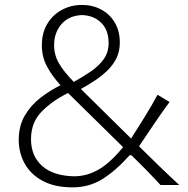

<svg xmlns="http://www.w3.org/2000/svg" viewBox="-20 -766 779 795"><path d="M280.8 9.8Q349.1 9.8 404.3 -24.7Q459.5 -59.1 516.6 -123H524.4Q556.2 -92.3 586.7 -61Q617.2 -29.8 644.5 0H722.2Q679.2 -39.6 637.7 -79.8Q596.2 -120.1 555.7 -160.2Q587.4 -207.5 618.2 -253.2Q648.9 -298.8 682.1 -343.8L632.3 -373.5Q606.9 -326.7 579.6 -282.7Q552.2 -238.8 522.9 -192.4L314.9 -397.5Q342.8 -413.1 371.3 -431.6Q399.9 -450.2 423.6 -472.9Q447.3 -495.6 461.7 -524.2Q476.1 -552.7 476.1 -589.4Q476.1 -637.7 455.1 -672.9Q434.1 -708 398.4 -726.8Q362.8 -745.6 319.3 -745.6Q273.9 -745.6 236.1 -725.1Q198.2 -704.6 175.8 -667.2Q153.3 -629.9 153.3 -578.6Q153.3 -531.2 173.8 -492.2Q194.3 -453.1 230.5 -413.1Q188 -392.1 148.2 -361.6Q108.4 -331.1 83 -288.1Q57.6 -245.1 57.6 -186.5Q57.6 -133.3 82.3 -88.6Q106.9 -43.9 156.7 -17.1Q206.5 9.8 280.8 9.8ZM489.7 -156.7Q436.5 -91.8 388.4 -64Q340.3 -36.1 286.6 -36.1Q200.7 -37.6 154.5 -78.9Q108.4 -120.1 108.4 -189.9Q108.4 -258.8 152.6 -304Q196.8 -349.1 261.7 -380.9ZM285.6 -426.8Q244.1 -469.2 224.1 -503.7Q204.1 -538.1 204.1 -579.1Q204.1 -631.3 234.9 -666.5Q265.6 -701.7 320.3 -703.6Q368.7 -701.7 399.2 -671.6Q429.7 -641.6 429.7 -587.9Q429.7 -549.3 409.4 -521Q389.2 -492.7 356.2 -470.2Q323.2 -447.8 285.6 -426.8Z"/></svg>

Font: Pinar FD VF
Style: Regular
Weight: 300
Designer: Amin Abedi
Version: Version 2.000